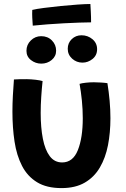

<svg xmlns="http://www.w3.org/2000/svg" viewBox="-20 -911 629 958"><path d="M434.5 -799.5Q412 -799.5 376 -798.2Q340 -797 298.5 -794.8Q257 -792.5 216.5 -789.5Q176 -786.5 143.5 -783Q142 -803 141 -822.8Q140 -842.5 141 -861.5Q161 -866.5 199.8 -871.5Q238.5 -876.5 283 -881Q327.5 -885.5 367.5 -888.2Q407.5 -891 431 -891Q431.5 -880.5 433 -854.2Q434.5 -828 434.5 -799.5ZM391.5 -598.5Q362 -598.5 340 -618.2Q318 -638 318 -667.5Q318 -696.5 338 -715.8Q358 -735 386.5 -735Q418 -735 441.2 -715.5Q464.5 -696 464.5 -665.5Q464.5 -635 441.8 -616.8Q419 -598.5 391.5 -598.5ZM186 -593.5Q157.5 -593.5 134.8 -611Q112 -628.5 112 -657.5Q112 -688 133.8 -709.2Q155.5 -730.5 185.5 -730.5Q218 -730.5 239 -709.2Q260 -688 260 -658Q260 -630 238 -611.8Q216 -593.5 186 -593.5ZM377 -492.5Q387.5 -496 407.8 -498.2Q428 -500.5 448 -500.5Q464 -500.5 483.8 -499.2Q503.5 -498 516 -496Q523 -452.5 527 -408.2Q531 -364 531 -321Q531 -249.5 518.8 -186.5Q506.5 -123.5 478.2 -75.2Q450 -27 403 0.2Q356 27.5 287 27.5Q212.5 27.5 164.8 -1.8Q117 -31 90 -83.2Q63 -135.5 52.5 -204.8Q42 -274 42 -354Q42 -393 44.2 -433.8Q46.5 -474.5 49.5 -514.5Q61 -515.5 79.8 -515.8Q98.5 -516 114 -516Q136 -515.5 157.8 -513Q179.5 -510.5 192.5 -506.5Q188.5 -469 185.8 -428.2Q183 -387.5 183 -347.5Q183 -274 194 -218.2Q205 -162.5 228.5 -131.5Q252 -100.5 290 -100.5Q344 -100.5 368.5 -162Q393 -223.5 393 -321Q393 -365 388.5 -409.8Q384 -454.5 377 -492.5Z"/></svg>

Font: Grandstander SemiBold
Style: Regular
Weight: 600
Designer: Tyler Finck
Foundry: Etcetera Type Co
Version: Version 1.200; ttfautohint (v1.8.3)